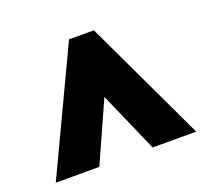

<svg xmlns="http://www.w3.org/2000/svg" viewBox="-81 -812 659 609"><g transform="rotate(-20 248.0 -507.5)"><path d="M11 -301H158L249 -504L338 -301H485L290 -714H206Z"/></g></svg>

Font: Noto Sans Telugu ExtraCondensed Black
Style: Regular
Weight: 900
Width: 2
Designer: Jelle Bosma - Monotype Design Team
Foundry: Monotype Imaging Inc.
Version: Version 2.005